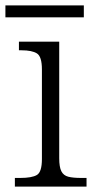

<svg xmlns="http://www.w3.org/2000/svg" viewBox="-28 -690 350 710"><path d="M27 0V-32H47Q90 -32 108.5 -43Q127 -54 127 -102V-433Q127 -481 108.5 -492.5Q90 -504 52 -504H42V-536H191V-105Q191 -72 199 -56.5Q207 -41 224.5 -36.5Q242 -32 272 -32H292V0ZM-8 -626V-670H282V-626Z"/></svg>

Font: Noto Serif Malayalam Light
Style: Regular
Weight: 300
Designer: Indian type Foundry, Jelle Bosma, Monotype Design Team
Foundry: Monotype Imaging Inc.
Version: Version 2.104; ttfautohint (v1.8.4.7-5d5b)